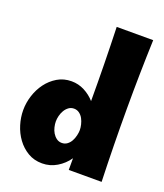

<svg xmlns="http://www.w3.org/2000/svg" viewBox="-133 -792 763 895"><g transform="rotate(20 248.0 -344.5)"><path d="M472 -703Q466 -532 466 -362Q466 -181 472 0H309V-58Q287 -26 253.5 -6Q220 14 181 14Q141 14 110 -4.5Q79 -23 57.5 -52.5Q36 -82 25 -118Q14 -154 14 -190Q14 -226 25.5 -262Q37 -298 58.5 -327Q80 -356 111 -374.5Q142 -393 181 -393Q215 -393 245 -377.5Q275 -362 297 -337Q297 -520 291 -703ZM235 -277Q220 -277 208.5 -268.5Q197 -260 189.5 -247Q182 -234 178.5 -219.5Q175 -205 175 -192Q175 -179 178.5 -164Q182 -149 189.5 -136.5Q197 -124 208.5 -115.5Q220 -107 235 -107Q250 -107 261.5 -115.5Q273 -124 280 -137Q287 -150 290.5 -165Q294 -180 294 -192Q294 -204 290.5 -219Q287 -234 280 -247Q273 -260 261.5 -268.5Q250 -277 235 -277Z"/></g></svg>

Font: CAT Rhythmus
Style: Regular
Weight: 400
Designer: Peter Wiegel nach alter Vorlage
Foundry: Peter Wiegel
Version: 1.000